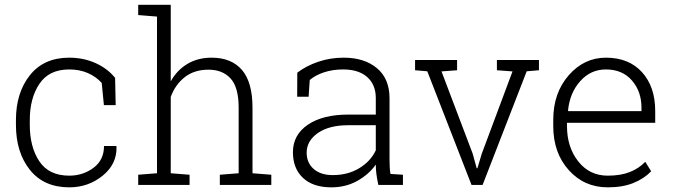

<svg xmlns="http://www.w3.org/2000/svg" viewBox="-20 -782 2848 812"><path d="M272.9 -39.1Q331.1 -39.1 375.5 -72.3Q419.9 -105.5 419.9 -164.6H471.7L472.7 -161.6Q475.1 -88.4 414.3 -39.1Q353.5 10.3 272.9 10.3Q165.5 10.3 106.4 -63.7Q47.4 -137.7 47.4 -253.9V-274.4Q47.4 -389.6 106.4 -463.9Q165.5 -538.1 272.5 -538.1Q333.5 -538.1 384.3 -515.1Q435.1 -492.2 466.8 -452.6L469.2 -337.4H419.4L410.2 -431.2Q386.7 -457.5 351.8 -472.9Q316.9 -488.3 272.5 -488.3Q187.5 -488.3 146.7 -427.5Q106 -366.7 106 -274.4V-253.9Q106 -160.2 146.5 -99.6Q187 -39.1 272.9 -39.1Z M564.5 -718.3V-761.7H702.1V-438Q728.5 -485.4 772.5 -511.7Q816.4 -538.1 875 -538.1Q958.5 -538.1 1003.2 -486.3Q1047.9 -434.6 1047.9 -325.7V-49.3L1127.4 -43V0H909.7V-43L989.3 -49.3V-326.7Q989.3 -412.6 955.3 -450Q921.4 -487.3 861.8 -487.3Q801.8 -487.3 761.5 -455.8Q721.2 -424.3 702.1 -372.1V-49.3L781.7 -43V0H564.5V-43L644 -49.3V-711.9Z M1580.1 0Q1574.2 -26.9 1571.8 -46.4Q1569.3 -65.9 1569.3 -85.9Q1540 -44.4 1491.2 -17.1Q1442.4 10.3 1381.3 10.3Q1303.7 10.3 1261.2 -29.8Q1218.8 -69.8 1218.8 -138.2Q1218.8 -211.4 1281.7 -254.4Q1344.7 -297.4 1452.6 -297.4H1569.3V-367.2Q1569.3 -423.8 1533 -456.1Q1496.6 -488.3 1431.2 -488.3Q1387.2 -488.3 1350.8 -476.3Q1314.5 -464.4 1290 -443.8L1285.2 -373H1236.8L1237.3 -474.6Q1273.9 -502.9 1325 -520.5Q1376 -538.1 1433.6 -538.1Q1521 -538.1 1574.2 -493.7Q1627.4 -449.2 1627.4 -366.2V-106.4Q1627.4 -90.3 1628.2 -75.4Q1628.9 -60.5 1631.3 -46.4L1684.1 -43V0ZM1387.7 -41.5Q1451.2 -41.5 1499.5 -70.8Q1547.9 -100.1 1569.3 -146.5V-252.4H1451.7Q1372.1 -252.4 1324.5 -219.5Q1276.9 -186.5 1276.9 -136.2Q1276.9 -93.8 1306.4 -67.6Q1335.9 -41.5 1387.7 -41.5Z M1913.1 -484.9 1847.2 -480 1979 -132.3 1996.1 -70.3H1999L2017.6 -132.3L2147.5 -480L2081.5 -484.9V-528.3H2259.3V-484.9L2207.5 -480.5L2021 0H1974.1L1787.1 -480.5L1735.4 -484.9V-528.3H1913.1Z M2550.3 10.3Q2450.7 10.3 2385.3 -62.7Q2319.8 -135.7 2319.8 -248.5V-275.4Q2319.8 -388.7 2385 -463.4Q2450.2 -538.1 2542.5 -538.1Q2639.6 -538.1 2695.3 -476.6Q2751 -415 2751 -312.5V-262.7H2377.9V-248.5Q2377.9 -159.7 2425.5 -99.4Q2473.1 -39.1 2550.3 -39.1Q2604.5 -39.1 2643.1 -54.2Q2681.6 -69.3 2709 -97.7L2733.9 -57.6Q2704.1 -26.4 2658.7 -8.1Q2613.3 10.3 2550.3 10.3ZM2542.5 -488.3Q2478 -488.3 2433.8 -438.7Q2389.6 -389.2 2382.3 -314.5L2383.3 -312H2692.9V-326.7Q2692.9 -395.5 2652.3 -441.9Q2611.8 -488.3 2542.5 -488.3Z"/></svg>

Font: TypoPRO Roboto Slab
Style: Light
Weight: 300
Designer: Google
Version: Version 1.100263; 2013; ttfautohint (v0.94.20-1c74) -l 8 -r 